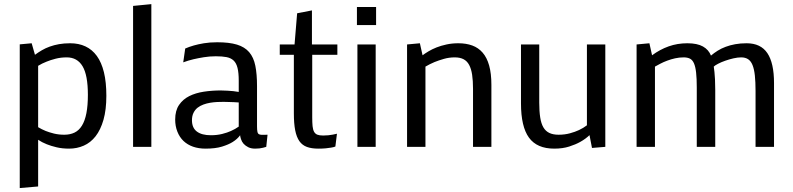

<svg xmlns="http://www.w3.org/2000/svg" viewBox="-20 -722 3899 944"><path d="M135.7 -509.3 151.9 -452.6Q168 -464.4 185.8 -474.9Q203.6 -485.4 224.6 -492.9Q245.6 -500.5 270.3 -504.9Q294.9 -509.3 325.2 -509.3Q367.2 -509.3 400.1 -493.9Q433.1 -478.5 456.1 -447Q479 -415.5 491 -366.7Q502.9 -317.9 502.9 -251Q502.9 -182.6 488.8 -133.1Q474.6 -83.5 450 -52Q425.3 -20.5 391.8 -5.9Q358.4 8.8 319.8 8.8Q286.1 8.8 258.3 2.2Q230.5 -4.4 210 -12.7Q186.5 -22 167.5 -34.7V194.8L77.1 202.6V-503.9ZM167.5 -96.7Q184.6 -86.4 204.6 -78.1Q221.7 -71.3 245.1 -65.4Q268.6 -59.6 295.9 -59.6Q324.7 -59.6 346.4 -70.1Q368.2 -80.6 382.8 -104.2Q397.5 -127.9 404.8 -165.5Q412.1 -203.1 412.1 -255.9Q412.1 -352.5 386 -396.2Q359.9 -439.9 308.1 -439.9Q278.8 -439.9 253.4 -433.3Q228 -426.8 209 -418.9Q186.5 -410.2 167.5 -398.4Z M634.3 -692.9 724.1 -701.7V0H634.3Z M1079.6 -221.2Q1065.4 -221.2 1048.1 -220.5Q1030.8 -219.7 1013.4 -216.8Q996.1 -213.9 980 -208Q963.9 -202.1 951.4 -192.4Q939 -182.6 931.4 -167.2Q923.8 -151.9 923.8 -130.9Q923.8 -93.3 948 -75.2Q972.2 -57.1 1016.6 -57.1Q1047.4 -57.1 1072.5 -63.5Q1097.7 -69.8 1115.7 -78.1Q1136.7 -87.4 1153.8 -99.6V-218.3Q1142.6 -219.2 1129.9 -219.7Q1119.1 -220.2 1106 -220.5Q1092.8 -220.7 1079.6 -221.2ZM1243.7 -100.6Q1243.7 -83 1245.8 -73.5Q1248 -64 1254.4 -61.5Q1261.2 -58.6 1273.2 -59.1Q1285.2 -59.6 1295.4 -59.6L1289.1 0Q1282.2 2.4 1273.4 4.4Q1266.1 6.3 1256.1 7.6Q1246.1 8.8 1234.4 8.8Q1214.4 8.8 1200.4 1.7Q1186.5 -5.4 1177.7 -15.1Q1168.9 -24.9 1164.8 -38.1Q1160.6 -51.3 1160.6 -57.1Q1147.5 -38.6 1124 -23.9Q1104 -11.2 1071.5 -1.2Q1039.1 8.8 990.2 8.8Q957 8.8 929.4 -0.7Q901.9 -10.3 882.3 -28.8Q862.8 -47.4 852.1 -74.7Q841.3 -102.1 841.3 -134.3Q841.3 -178.2 860.4 -206.1Q879.4 -233.9 910.6 -249.5Q941.9 -265.1 982.2 -271.2Q1022.5 -277.3 1064.9 -277.3Q1082 -277.3 1098.1 -276.1Q1114.3 -274.9 1127 -273.9Q1141.6 -271.5 1153.8 -270V-325.2Q1153.8 -363.8 1147.9 -387.7Q1142.1 -411.6 1128.7 -424.3Q1115.2 -437 1093.8 -441.2Q1072.3 -445.3 1041 -445.3Q1010.7 -445.3 982.4 -440.7Q954.1 -436 931.2 -430.7Q904.3 -424.3 880.9 -415.5L890.6 -483.4Q909.2 -491.7 933.1 -498.5Q953.6 -504.4 982.4 -509.3Q1011.2 -514.2 1047.9 -514.2Q1106.9 -514.2 1145 -502.7Q1183.1 -491.2 1205.1 -465.6Q1227.1 -439.9 1235.4 -398.7Q1243.7 -357.4 1243.7 -298.3Z M1545.4 8.8Q1512.2 8.8 1489.3 0.5Q1466.3 -7.8 1452.1 -27.8Q1438 -47.9 1431.4 -81.3Q1424.8 -114.7 1424.8 -164.6V-452.6H1355.5V-503.4H1428.2L1440.9 -656.7L1513.7 -670.9V-503.4H1638.7V-452.6H1515.1V-145.5Q1515.1 -119.1 1516.8 -101.8Q1518.6 -84.5 1524.2 -74.2Q1529.8 -64 1540.3 -59.8Q1550.8 -55.7 1568.8 -55.7Q1582 -55.7 1594.2 -56.9Q1606.4 -58.1 1616.2 -60.1Q1627.4 -62 1636.7 -64.5L1628.9 -1.5Q1620.1 2 1607.4 3.9Q1596.7 5.9 1581.3 7.3Q1565.9 8.8 1545.4 8.8Z M1737.3 0V-503.4H1827.1V0ZM1829.1 -687.5V-598.6H1734.9V-687.5Z M1981.4 -503.4 2044.4 -509.3 2057.6 -450.2Q2069.3 -459 2086.7 -469.5Q2104 -480 2126.2 -488.8Q2148.4 -497.6 2175.5 -503.4Q2202.6 -509.3 2233.4 -509.3Q2272 -509.3 2302 -498.3Q2332 -487.3 2353 -463.1Q2374 -439 2385 -399.9Q2396 -360.8 2396 -304.7V0H2305.7V-285.2Q2305.7 -325.2 2301.3 -354.5Q2296.9 -383.8 2286.6 -402.8Q2276.4 -421.9 2259 -430.9Q2241.7 -439.9 2215.8 -439.9Q2188.5 -439.9 2162.8 -432.6Q2137.2 -425.3 2116.7 -417Q2093.3 -407.2 2071.8 -394.5V0H1981.4Z M2956.1 0 2890.6 5.4 2878.4 -57.6Q2859.4 -39.1 2833 -24.4Q2810.5 -11.7 2778.6 -1.5Q2746.6 8.8 2705.1 8.8Q2620.1 8.8 2580.8 -45.2Q2541.5 -99.1 2541.5 -213.9V-503.4H2631.3V-217.3Q2631.3 -174.8 2636 -144.8Q2640.6 -114.7 2651.6 -95.9Q2662.6 -77.1 2680.9 -68.4Q2699.2 -59.6 2726.1 -59.6Q2756.8 -59.6 2782.5 -66.7Q2808.1 -73.7 2826.7 -82.5Q2848.6 -92.8 2865.7 -106V-503.4H2956.1Z M3650.9 -509.3Q3720.2 -509.3 3752.9 -460.7Q3785.6 -412.1 3785.6 -313.5V0H3694.8V-274.4Q3694.8 -319.3 3691.4 -350.8Q3688 -382.3 3679.9 -402.1Q3671.9 -421.9 3658.2 -430.9Q3644.5 -439.9 3624 -439.9Q3606.9 -439.9 3585.9 -435.1Q3564.9 -430.2 3545.4 -423.3Q3525.9 -416.5 3510.5 -408.4Q3495.1 -400.4 3489.3 -394.5Q3490.7 -384.3 3492.7 -368.2Q3494.1 -354 3495.4 -332.3Q3496.6 -310.5 3496.6 -279.8V0H3405.8V-291.5Q3405.8 -335.9 3402.6 -364.7Q3399.4 -393.6 3392.1 -410.4Q3384.8 -427.2 3372.3 -433.6Q3359.9 -439.9 3341.3 -439.9Q3319.8 -439.9 3299.3 -435.3Q3278.8 -430.7 3260.5 -423.8Q3242.2 -417 3226.8 -408.9Q3211.4 -400.9 3200.2 -394.5V0H3109.9V-503.4L3172.9 -509.3L3186 -450.2Q3225.1 -479 3267.8 -494.1Q3310.5 -509.3 3359.4 -509.3Q3408.2 -509.3 3436.3 -493.4Q3464.4 -477.5 3475.6 -448.7Q3490.7 -461.4 3508.5 -472.7Q3526.4 -483.9 3547.9 -491.9Q3569.3 -500 3594.7 -504.6Q3620.1 -509.3 3650.9 -509.3Z"/></svg>

Font: Mako
Style: Regular
Weight: 400
Designer: vernon adams
Foundry: vernon adams
Version: Version 1.000